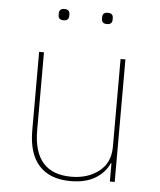

<svg xmlns="http://www.w3.org/2000/svg" viewBox="-53 -771 689 829"><g transform="rotate(5 292.0 -356.0)"><path d="M170 -697V-704Q170 -725 193 -725Q216 -725 216 -704V-697Q216 -676 193 -676Q170 -676 170 -697ZM358 -697V-704Q358 -725 381 -725Q404 -725 404 -704V-697Q404 -676 381 -676Q358 -676 358 -697ZM100 -190V-531H121V-194Q121 -6 285 -6Q356 -6 404.5 -43.5Q453 -81 453 -151V-531H474V0H453V-79H450Q434 -40 392 -13.5Q350 13 283 13Q194 13 147 -38.5Q100 -90 100 -190Z"/></g></svg>

Font: IBM Plex Sans JP Thin
Style: Regular
Weight: 100
Designer: Mike Abbink; Paul van der Laan; Pieter van Rosmalen; Wujin Sim; Yejin Wi; Jinhee Kim; Boomi Park; Yona Kim; Kichan Ma
Foundry: Sandoll Inc.
Version: Version 1.001